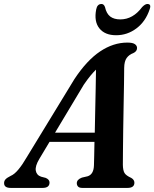

<svg xmlns="http://www.w3.org/2000/svg" viewBox="-49 -920 756 940"><path d="M143.5 -142Q122.5 -107 126.2 -84.8Q130 -62.5 152 -55L175 -49Q193.5 -41 193.5 -26.5Q193.5 0 159.5 0H3.5Q-29 0 -29 -23.5Q-29 -34 -22.2 -41.8Q-15.5 -49.5 3.5 -59Q21.5 -66.5 41.2 -90.2Q61 -114 81.5 -149.5L315.5 -533Q376 -624.5 440.8 -668Q505.5 -711.5 574.5 -711.5Q600.5 -711.5 611.2 -704Q622 -696.5 622 -685Q622 -668.5 603.5 -660Q583 -652.5 571.2 -636.2Q559.5 -620 559 -588Q559 -563 558.2 -513.8Q557.5 -464.5 556.2 -404Q555 -343.5 554.2 -284.2Q553.5 -225 553 -179Q552.5 -133 552.5 -113Q553 -86 560.5 -73.2Q568 -60.5 593.5 -49Q609 -40 609 -25.5Q609 0 575 0H354Q339 0 333 -6.8Q327 -13.5 327 -23Q327 -41 352 -50.5L380 -57Q410 -66.5 411 -111.5Q411.5 -129 412.2 -158.8Q413 -188.5 413.5 -225.5H193.5ZM361 -505 220.5 -270.5H415Q416 -323 417.2 -380Q418.5 -437 419.5 -489Q420.5 -541 421 -579Q409 -567.5 394.2 -549.8Q379.5 -532 361 -505ZM540 -825Q602 -825 647 -885.5Q661.5 -900.5 672.5 -900.5Q693.5 -900.5 683.5 -874Q664 -815 619.2 -781.2Q574.5 -747.5 519.5 -747.5Q464.5 -747.5 437.5 -781.2Q410.5 -815 422 -874Q427 -900.5 448 -900.5Q459.5 -900.5 465 -885.5Q472 -853.5 490.5 -839.2Q509 -825 540 -825Z"/></svg>

Font: Fraunces 9pt SemiBold
Style: Italic
Weight: 600
Italic angle: -16°
Version: Version 1.000;[b76b70a41]